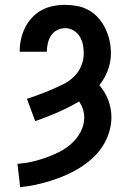

<svg xmlns="http://www.w3.org/2000/svg" viewBox="-20 -548 540 791"><path d="M63 223 52 127Q82 125 112 118Q142 111 170.5 101Q199 91 226 77Q253 63 275.5 42.5Q298 22 312.5 -5.5Q327 -33 327 -63Q327 -81 321.5 -98Q316 -115 306 -130Q263 -105 217.5 -85Q172 -65 125 -49L91 -141Q116 -149 141.5 -158.5Q167 -168 191.5 -178.5Q216 -189 240.5 -201Q265 -213 284.5 -232Q304 -251 314.5 -276Q325 -301 325 -328Q325 -346 321.5 -364Q318 -382 308.5 -397.5Q299 -413 283 -422.5Q267 -432 249 -432Q231 -432 215.5 -424Q200 -416 190.5 -401.5Q181 -387 177 -369.5Q173 -352 173 -335Q173 -335 173 -335Q173 -335 173 -335H61Q61 -335 61 -335Q61 -335 61 -335Q61 -361 66.5 -386Q72 -411 83 -433.5Q94 -456 111.5 -475Q129 -494 151 -506Q173 -518 198 -523Q223 -528 249 -528Q274 -528 299.5 -523Q325 -518 347.5 -505Q370 -492 387 -472Q404 -452 415 -428.5Q426 -405 431.5 -380Q437 -355 437 -329Q437 -293 424.5 -259Q412 -225 389 -197Q413 -170 426 -135.5Q439 -101 439 -65Q439 -33 429 -1.5Q419 30 401 57Q383 84 359 105.5Q335 127 307.5 144Q280 161 250 174Q220 187 189.5 196.5Q159 206 127.5 213Q96 220 63 223Z"/></svg>

Font: Iosevka Gothic
Style: Bold
Weight: 700
Monospace: yes
Designer: Belleve Invis
Foundry: Belleve Invis
Version: Version 15.5.1; ttfautohint (v1.8.4)